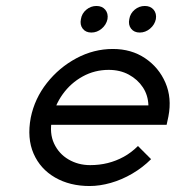

<svg xmlns="http://www.w3.org/2000/svg" viewBox="-20 -616 588 643"><path d="M280 7Q214 7 164.5 -21.5Q115 -50 92.5 -101.5Q70 -153 83 -222Q96 -286 137 -338Q178 -390 236 -421Q294 -452 358 -452Q420 -452 466 -421Q512 -390 534 -339Q556 -288 544 -226L538 -198H120L135 -263H477Q476 -297 458.5 -323.5Q441 -350 411.5 -366Q382 -382 344 -382Q297 -382 257 -360Q217 -338 190 -300.5Q163 -263 154 -216Q145 -170 161 -135.5Q177 -101 209.5 -82Q242 -63 282 -63Q313 -63 341 -70Q369 -77 394.5 -91Q420 -105 442 -127L486 -83Q458 -55 423 -34.5Q388 -14 351 -3.5Q314 7 280 7ZM448 -507Q429 -507 419 -520Q409 -533 413 -552Q416 -571 431 -583.5Q446 -596 465 -596Q484 -596 494.5 -583.5Q505 -571 502 -552Q498 -533 482.5 -520Q467 -507 448 -507ZM286 -507Q267 -507 257 -520Q247 -533 251 -552Q254 -571 269 -583.5Q284 -596 303 -596Q322 -596 332.5 -583.5Q343 -571 340 -552Q336 -533 320.5 -520Q305 -507 286 -507Z"/></svg>

Font: Teachers
Style: Italic
Weight: 400
Italic angle: -11°
Designer: Alfredo Marco Pradil, Chank Diesel
Version: Version 1.001